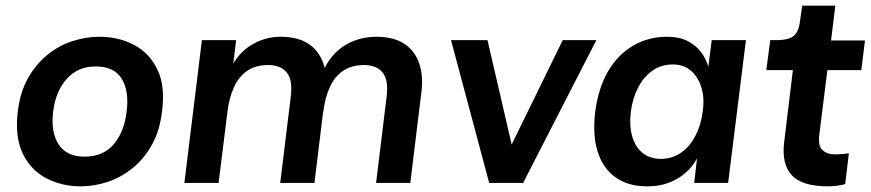

<svg xmlns="http://www.w3.org/2000/svg" viewBox="-20 -647 3081 679"><path d="M266 12Q199 12 144 -16.5Q89 -45 60.5 -104Q32 -163 43 -253Q51 -321 79 -370.5Q107 -420 147.5 -453Q188 -486 236 -501.5Q284 -517 331 -517Q399 -517 453.5 -488.5Q508 -460 536.5 -401.5Q565 -343 553 -253Q545 -185 517.5 -135.5Q490 -86 449.5 -53Q409 -20 361.5 -4Q314 12 266 12ZM279 -93Q344 -93 381.5 -136Q419 -179 428 -253Q437 -325 410.5 -368.5Q384 -412 318 -412Q256 -412 216.5 -368.5Q177 -325 168 -253Q159 -179 187.5 -136Q216 -93 279 -93Z M632 0 694 -505H815L805 -422Q814 -438 829 -455Q844 -472 866 -486Q888 -500 914.5 -508.5Q941 -517 972 -517Q1032 -517 1069.5 -493Q1107 -469 1123 -424Q1139 -379 1131 -319L1092 0H971L1008 -303Q1016 -363 994.5 -390Q973 -417 928 -417Q885 -417 855 -397Q825 -377 807.5 -339Q790 -301 784 -249L753 0ZM1310 0 1347 -303Q1355 -363 1333.5 -390Q1312 -417 1267 -417Q1224 -417 1194 -397Q1164 -377 1146.5 -339Q1129 -301 1123 -249L1128 -406Q1140 -431 1158.5 -452Q1177 -473 1201 -487.5Q1225 -502 1253 -509.5Q1281 -517 1311 -517Q1371 -517 1408.5 -493Q1446 -469 1462 -424Q1478 -379 1470 -319L1431 0Z M1575 -505H1704L1821 0H1710ZM2089 -505 1830 0H1723L1970 -505Z M2269 12Q2201 12 2156.5 -20Q2112 -52 2093.5 -111Q2075 -170 2085 -252Q2096 -336 2130.5 -395Q2165 -454 2219 -485.5Q2273 -517 2339 -517Q2382 -517 2411.5 -502Q2441 -487 2459 -463Q2477 -439 2485 -411L2497 -505H2618L2555 0H2435L2445 -87Q2430 -58 2404 -35.5Q2378 -13 2344.5 -0.5Q2311 12 2269 12ZM2319 -85Q2358 -86 2388.5 -107Q2419 -128 2439 -166Q2459 -204 2465 -252Q2472 -300 2460.5 -337.5Q2449 -375 2423.5 -397Q2398 -419 2359 -419Q2318 -419 2287 -397Q2256 -375 2236.5 -337Q2217 -299 2211 -253Q2205 -203 2215.5 -165.5Q2226 -128 2252 -106.5Q2278 -85 2319 -85Z M2909 12Q2816 12 2780 -27.5Q2744 -67 2753 -143L2784 -399H2690L2704 -505H2724Q2754 -505 2772 -511.5Q2790 -518 2798.5 -534Q2807 -550 2810 -578L2817 -627H2934L2919 -504H3039L3026 -399H2906L2877 -167Q2873 -130 2889.5 -115.5Q2906 -101 2932 -101Q2942 -101 2956 -102Q2970 -103 2982 -105L2969 4Q2956 8 2938.5 10Q2921 12 2909 12Z"/></svg>

Font: Inclusive Sans SemiBold
Style: Italic
Weight: 600
Italic angle: -7°
Designer: Olivia King
Foundry: Olivia King
Version: Version 2.004